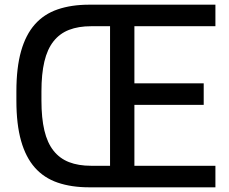

<svg xmlns="http://www.w3.org/2000/svg" viewBox="-20 -800 980 820"><path d="M50 -410Q50 -511 70 -581.5Q90 -652 129 -696Q168 -740 226.5 -760Q285 -780 361 -780H900V-688H554V-444H850V-352H554V-92H900V0H361Q285 0 226.5 -20Q168 -40 129 -84Q90 -128 70 -198.5Q50 -269 50 -370ZM369 -688Q315 -688 275 -672.5Q235 -657 208.5 -623.5Q182 -590 169.5 -537Q157 -484 157 -410V-370Q157 -296 169.5 -243Q182 -190 208.5 -156.5Q235 -123 275 -107.5Q315 -92 369 -92H450V-688Z"/></svg>

Font: Cooper Hewitt
Style: Regular
Weight: 707
Designer: Village Type and Design LLC
Foundry: Cooper Hewitt Smithsonian Design Museum
Version: 1.000